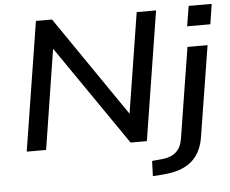

<svg xmlns="http://www.w3.org/2000/svg" viewBox="-59 -783 1254 1046"><g transform="rotate(-5 568.0 -260.5)"><path d="M62 0 174 -705H262L647 -144H636L725 -705H831L719 0H630L245 -559H256L168 0ZM992 -604 1010 -714H1136L1119 -604ZM735 193 738 110 792 105Q840 101 868.5 76.5Q897 52 905 4L984 -492H1094L1016 -5Q1010 40 993.5 74.5Q977 109 950 133Q923 157 883.5 171Q844 185 790 189Z"/></g></svg>

Font: Nunito Sans 10pt SemiExpanded SemiBold
Style: Italic
Weight: 600
Width: 6
Italic angle: -9°
Designer: Vernon Adams
Foundry: Vernon Adams
Version: Version 3.101;gftools[0.9.27]